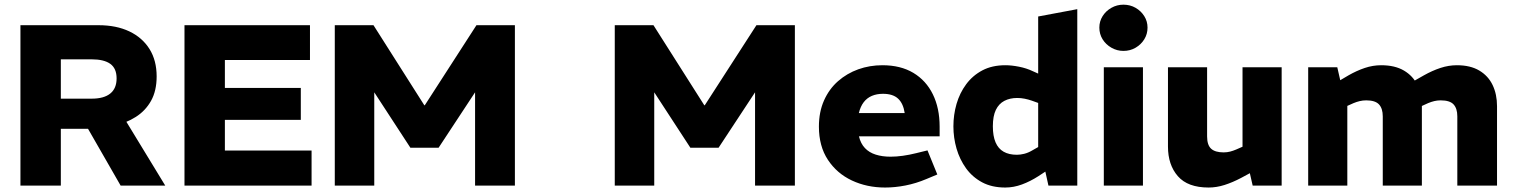

<svg xmlns="http://www.w3.org/2000/svg" viewBox="-20 -810 6606 838"><path d="M69.2 0V-700H410.3Q487.7 -700 544.5 -673Q601.2 -646 632.5 -596.1Q663.7 -546.1 663.7 -476.6Q663.7 -413.7 639.3 -370Q614.8 -326.3 572.4 -299.5Q530 -272.7 475 -260.2Q420 -247.7 359.5 -247.7H245.5V0ZM506.5 0 354.2 -265.3 520.5 -296.7 701.2 0ZM245.5 -379.4H380.1Q433.7 -379.4 461.3 -401.8Q488.9 -424.1 488.9 -467.8Q488.9 -511.4 461.5 -531.2Q434.2 -551.1 379.1 -551.1H245.5Z M785.2 0V-700H1332.9V-548.1H961.5V-426.3H1292.9V-286.7H961.5V-152.9H1339.9V0Z M1441.2 0V-700H1610.1L1832 -350.5H1834L2059.5 -700H2227.3V0H2053.5V-407.1L1894.3 -165.2H1771.2L1613.5 -407.1V0Z M2663.2 0V-700H2832.1L3054 -350.5H3056L3281.5 -700H3449.3V0H3275.5V-407.1L3116.3 -165.2H2993.2L2835.5 -407.1V0Z M3842.9 8.5Q3764 8.5 3698.3 -22.2Q3632.6 -53 3593.4 -112.5Q3554.2 -172 3554.2 -257.4Q3554.2 -321.4 3576.4 -371.3Q3598.6 -421.3 3637.5 -455.6Q3676.5 -489.8 3726.2 -507.6Q3775.9 -525.3 3831.3 -525.3Q3910.8 -525.3 3966.5 -491.9Q4022.2 -458.4 4051.6 -398.2Q4081.1 -337.9 4081.1 -257.5V-215.1H3728.9Q3736.4 -183.4 3755 -163.8Q3773.5 -144.2 3802.1 -135.2Q3830.7 -126.1 3866.7 -126.1Q3892.3 -126.1 3920.7 -130.1Q3949.2 -134.1 3979.2 -141.6L4028.1 -153.6L4071 -48.5L4023.1 -28.5Q3978.2 -9.5 3932.3 -0.5Q3886.3 8.5 3842.9 8.5ZM3728.5 -316.4H3928.6Q3922.6 -358 3900 -379.3Q3877.4 -400.6 3833.8 -400.6Q3806.7 -400.6 3785.4 -391.6Q3764.1 -382.6 3749.8 -364Q3735.5 -345.4 3728.5 -316.4Z M4367.6 8.5Q4309.2 8.5 4266.7 -14.2Q4224.2 -37 4196.4 -75.4Q4168.7 -113.9 4154.9 -161.4Q4141.2 -208.9 4141.2 -258.4Q4141.2 -309 4154.9 -356.5Q4168.7 -404 4196.9 -442.2Q4225.2 -480.4 4267.7 -502.9Q4310.2 -525.3 4368.1 -525.3Q4395.1 -525.3 4427.8 -518.8Q4460.6 -512.3 4488.6 -498.9L4511.2 -488.8V-738L4681.9 -770V0H4556L4542.5 -61L4512 -41Q4477 -18.5 4440.6 -5Q4404.1 8.5 4367.6 8.5ZM4313.4 -258.9Q4313.4 -216.3 4325.2 -188.7Q4337 -161.1 4360.4 -147.8Q4383.7 -134.5 4418.4 -134.5Q4432.9 -134.5 4450.2 -138.7Q4467.5 -143 4484.6 -153.1L4511.2 -168.2V-360.7L4483.1 -370.8Q4468.5 -375.9 4452.5 -379.1Q4436.4 -382.4 4419.9 -382.4Q4387.7 -382.4 4363.6 -369.8Q4339.6 -357.3 4326.5 -330.4Q4313.4 -303.6 4313.4 -258.9Z M4797.7 0V-516.4H4968.5V0ZM4883.3 -587.8Q4855.1 -587.8 4830.8 -601.8Q4806.4 -615.8 4792.3 -638.6Q4778.2 -661.5 4778.2 -689.5Q4778.2 -716.9 4792.4 -739.5Q4806.6 -762.2 4830.8 -775.9Q4854.9 -789.6 4883.1 -789.6Q4912.6 -789.6 4936.3 -775.9Q4960.1 -762.2 4974.3 -739.5Q4988.5 -716.9 4988.5 -689.5Q4988.5 -661.5 4974.4 -638.6Q4960.3 -615.8 4936.5 -601.8Q4912.8 -587.8 4883.3 -587.8Z M5255 8.5Q5164.1 8.5 5120.9 -41Q5077.7 -90.4 5077.7 -170.4V-516.4H5248.5V-214.7Q5248.5 -177 5266 -161Q5283.6 -144.9 5320.7 -144.9Q5335.8 -144.9 5349.1 -148.4Q5362.4 -151.9 5375.5 -157.5L5403.1 -169.6V-516.4H5573.9V0H5447.4L5426.5 -91.4L5458.9 -66.9L5397 -33.5Q5360 -14 5324.7 -2.7Q5289.5 8.5 5255 8.5Z M5689.7 0V-516.4H5816.7L5829.6 -459.9L5866.1 -481.4Q5901.1 -501.4 5936.6 -513.4Q5972.1 -525.3 6008.1 -525.3Q6068.1 -525.3 6107.5 -502.1Q6147 -478.9 6166.5 -438.7Q6185.9 -398.4 6185.9 -346.4V0H6015.2V-302.2Q6015.2 -336.3 5998.8 -354.2Q5982.5 -372 5942.9 -372Q5928.3 -372 5914.5 -368.7Q5900.7 -365.4 5887.6 -359.9L5860.5 -347.8V0ZM6340.6 0V-302.2Q6340.6 -336.3 6324.3 -354.2Q6308 -372 6267.9 -372Q6253.3 -372 6239.7 -368.7Q6226.2 -365.4 6213.1 -359.9L6179.9 -344.8L6132.7 -446L6195.1 -481.4Q6230.6 -501.4 6266.6 -513.4Q6302.6 -525.3 6338.6 -525.3Q6397.5 -525.3 6436.5 -502.1Q6475.5 -478.9 6494.7 -438.7Q6513.9 -398.4 6513.9 -346.4V0Z"/></svg>

Font: REM Medium
Style: Regular
Weight: 500
Designer: Octavio Pardo
Foundry: Ashler Design
Version: Version 1.005;gftools[0.9.28]